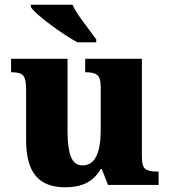

<svg xmlns="http://www.w3.org/2000/svg" viewBox="-20 -786 720 816"><path d="M91 -189V-407Q91 -450 79 -464.5Q67 -479 30 -479H27V-536H267V-226Q267 -156 281.5 -119.5Q296 -83 331 -83Q370 -83 389 -121.5Q408 -160 408 -231V-418Q408 -456 393 -467.5Q378 -479 346 -479H342V-536H583V-119Q583 -79 597.5 -68Q612 -57 644 -57H654V0H439L413 -67H408Q383 -26 346.5 -8Q310 10 257 10Q172 10 131.5 -39Q91 -88 91 -189ZM111 -756V-766H288Q300 -740 323 -708Q346 -676 365 -651Q384 -626 389 -619V-606H309Q258 -634 193.5 -682Q129 -730 111 -756Z"/></svg>

Font: Noto Serif ExtraBold
Style: Regular
Weight: 800
Designer: Monotype Design Team
Foundry: Monotype Imaging Inc.
Version: Version 1.001